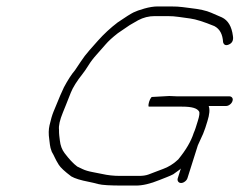

<svg xmlns="http://www.w3.org/2000/svg" viewBox="-20 -607 744 596"><path d="M610.6 -192C613.1 -198 615.4 -204 617.3 -210L623.9 -231C630.5 -251.9 631.8 -267.5 627.8 -278H681.8C685.8 -278 689.8 -279.5 693.7 -282.5C697.7 -285.5 700.3 -289.2 701.7 -293.5C703.1 -297.8 702.7 -301.3 700.5 -304C698.4 -306.7 695.3 -308 691.3 -308H528.8C523 -308 515.2 -308.3 505.4 -309L451.9 -306C450.3 -306 448.2 -303.5 445.8 -298.5C443.4 -293.5 441.8 -288.5 441.1 -283.5C440.3 -278.5 440.8 -276 442.4 -276H544.9C576.3 -276 591.9 -271 597.9 -261C600.3 -257 599 -247 593.9 -231L587.3 -210C585.6 -204.7 583.6 -199.3 581.2 -194C573.2 -168.7 557.2 -141.3 533.2 -112C518.5 -98 502.1 -88.2 486.1 -82.5C479.6 -80.2 472.5 -77.5 464.9 -74.5C457.2 -71.5 449.4 -68.5 441.4 -65.5C433.3 -62.5 423.5 -61 411.8 -61H352.5C332.9 -61 314.3 -63 296.9 -67C291 -68.3 281.4 -70.2 268 -72.7C254.6 -75.2 244.2 -78.3 236.6 -82C231.2 -84.7 225.6 -87.3 219.8 -90C206.9 -99.5 194.4 -113.4 180.4 -131.8C172.4 -142.3 167.5 -155.3 165.8 -171C165.3 -175.7 164.7 -180.7 164 -186C163.4 -191.3 163.1 -197.3 163.2 -204C161.6 -216.7 165.7 -234.7 175.3 -258C178.1 -264.7 181.3 -272.5 184.8 -281.5C188.3 -290.5 193.3 -303.2 199.8 -319.4C206.3 -335.7 218.4 -355.1 236.2 -377.5C241.8 -384.5 247.9 -393.5 254.8 -404.5C261.6 -415.5 270.1 -426.7 280.4 -438C290.6 -449.3 299.9 -459.8 308.1 -469.5C316.3 -479.1 328.7 -490.6 345.9 -504C358.6 -512.7 370.9 -521 382.6 -529C394.9 -536.3 403.6 -541.3 408.6 -544C424.9 -552.7 442.1 -557 460.2 -557H500.2C512.1 -557 523.7 -556.2 535 -554.5C541.8 -553.5 553.8 -551.8 570.9 -549.5C588.1 -547.2 612.9 -539.3 645.4 -526C662.7 -516.9 671.1 -500.2 672.5 -476C675 -467.4 680.7 -464.9 689.7 -468.5C701 -473 705.4 -482.2 702.9 -496C699.2 -524.9 687.9 -543.9 668.9 -553C661.2 -556.3 649.6 -561.2 635.2 -567.6C620.8 -574 599.1 -578.8 570 -582C563.9 -582.7 556.1 -583.7 546.6 -585C537 -586.3 524.7 -587 509.7 -587H469.7C457.2 -587 443.4 -584.8 428.3 -580.5C413.1 -576.2 401.9 -572.2 394.5 -568.5C387 -564.8 370 -554.5 345.4 -537.5C323 -520.5 302.5 -501.5 283.8 -480.5C277.6 -473.5 269 -463.8 258.1 -451.5C247.2 -439.2 238.2 -427.3 230.9 -416C223.6 -404.7 217.6 -395.7 212.8 -389C202.1 -376.5 190.6 -358.8 178.4 -335.9C174.1 -327.8 163.3 -302.5 146 -260C141.8 -249.7 137.7 -235.7 133.7 -218C130.7 -204.9 130.5 -190.4 132.9 -174.5C133.8 -168.8 134.5 -163.2 135 -157.5C135.6 -151.8 137.4 -144.7 140.7 -136C144.6 -129.3 147.8 -123.2 150.3 -117.5C152.9 -111.8 156.9 -104.5 162.4 -95.6C168 -86.7 180.9 -74.7 201.3 -59.4C212.3 -53 230.5 -47.4 256 -42.5C264.6 -40.8 274.5 -38.5 285.6 -35.5C296.8 -32.5 321.7 -31 360.4 -31H402.3C422.8 -31 446.9 -36.7 474.6 -48C482.7 -51.3 490.3 -54.3 497.4 -57C504.5 -59.7 511.3 -62.7 517.7 -66C524.5 -70.7 530.9 -75.3 537.1 -80C538.2 -81.3 539.6 -82.7 541.4 -84L531.9 -54C530.6 -50 531 -46.5 533 -43.5C535.1 -40.5 538.1 -39 542.1 -39C546.1 -39 550.1 -40.5 554 -43.5C558 -46.5 560.6 -50 561.9 -54L594.2 -156Z"/></svg>

Font: Proton
Style: ExBdExtSuIt
Weight: 500
Version: Version 1.017